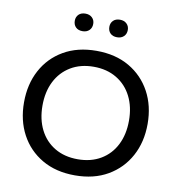

<svg xmlns="http://www.w3.org/2000/svg" viewBox="-93 -951 967 1045"><g transform="rotate(10 390.0 -428.5)"><path d="M390 10Q285 10 208.5 -34.5Q132 -79 90.5 -156.5Q49 -234 49 -334Q49 -434 90.5 -511.5Q132 -589 208.5 -633.5Q285 -678 390 -678Q495 -678 571.5 -633.5Q648 -589 690 -511.5Q732 -434 732 -334Q732 -234 690 -156.5Q648 -79 571.5 -34.5Q495 10 390 10ZM390 -79Q463 -79 517 -111Q571 -143 600 -200.5Q629 -258 629 -334Q629 -410 600 -467.5Q571 -525 517 -557.5Q463 -590 390 -590Q317 -590 263 -557.5Q209 -525 180 -467.5Q151 -410 151 -334Q151 -258 180 -200.5Q209 -143 263 -111Q317 -79 390 -79ZM486 -770Q462 -770 448.5 -783.5Q435 -797 435 -819Q435 -840 448.5 -853.5Q462 -867 486 -867Q509 -867 523 -853.5Q537 -840 537 -819Q537 -797 523 -783.5Q509 -770 486 -770ZM295 -770Q271 -770 257.5 -783.5Q244 -797 244 -819Q244 -840 257.5 -853.5Q271 -867 295 -867Q318 -867 332 -853.5Q346 -840 346 -819Q346 -797 332 -783.5Q318 -770 295 -770Z"/></g></svg>

Font: Gantari Medium
Style: Regular
Weight: 500
Designer: Anugrah Pasau
Foundry: Lafontype
Version: Version 1.000; ttfautohint (v1.8.4.7-5d5b)